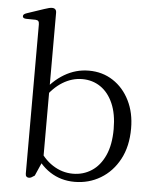

<svg xmlns="http://www.w3.org/2000/svg" viewBox="-53 -777 678 832"><g transform="rotate(5 286.0 -361.0)"><path d="M159 -712V-70.5L128.5 -1Q119.5 5 114.5 7.8Q109.5 10.5 103.5 10.5Q97 10.5 93 6.5Q89 2.5 89 -6V-654.5Q89 -664.5 85.5 -669Q82 -673.5 73 -674L31.5 -674.5Q23.5 -675 20.2 -677.8Q17 -680.5 17 -684.5Q17 -689.5 20.5 -692.8Q24 -696 33 -699L106 -723.5Q119 -728 126.8 -729.8Q134.5 -731.5 140 -731.5Q149.5 -731.5 154.2 -726.5Q159 -721.5 159 -712ZM139 -337 128.5 -361Q166 -415 216 -444.8Q266 -474.5 323 -474.5Q382 -474.5 428 -444.5Q474 -414.5 500.2 -361.8Q526.5 -309 526.5 -241Q526.5 -162.5 496.2 -106.2Q466 -50 415 -19.5Q364 11 302 11Q242.5 11 195.5 -19.5Q148.5 -50 121 -104.5L136 -125.5Q163 -76.5 204 -50Q245 -23.5 292 -23.5Q337 -23.5 373.2 -47Q409.5 -70.5 430.5 -117Q451.5 -163.5 451.5 -231.5Q451.5 -297.5 431.5 -343Q411.5 -388.5 376.8 -412Q342 -435.5 297.5 -435.5Q253 -435.5 212.2 -410.5Q171.5 -385.5 139 -337Z"/></g></svg>

Font: Fraunces Light
Style: Regular
Weight: 300
Version: Version 1.000;[b76b70a41]